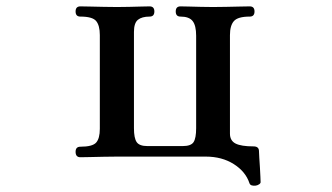

<svg xmlns="http://www.w3.org/2000/svg" viewBox="-20 -493 1040 602"><path d="M782 89Q765 91 762 81Q750 45 713 21.5Q676 -2 625 -2H347Q330 -2 305.5 -1.5Q281 -1 260.5 -0.5Q240 0 232 0Q217 0 217 -17Q217 -33 232 -33Q270 -33 281.5 -46Q293 -59 293 -89V-383Q293 -413 281.5 -427Q270 -441 232 -441Q217 -441 217 -457Q217 -473 232 -473Q240 -473 260.5 -472.5Q281 -472 305.5 -471.5Q330 -471 347 -471Q365 -471 385.5 -471.5Q406 -472 424 -472.5Q442 -473 449 -473Q464 -473 464 -457Q464 -441 449 -441Q425 -441 412.5 -431Q400 -421 400 -393V-91Q400 -60 408.5 -47.5Q417 -35 442 -35H553Q579 -35 587 -47.5Q595 -60 595 -91V-381Q595 -413 584 -427Q573 -441 546 -441Q531 -441 531 -457Q531 -473 546 -473Q554 -473 571.5 -472.5Q589 -472 610 -471.5Q631 -471 648 -471Q665 -471 689 -471.5Q713 -472 734.5 -472.5Q756 -473 763 -473Q778 -473 778 -457Q778 -441 763 -441Q726 -441 713.5 -427Q701 -413 701 -383V-74Q701 -52 718.5 -43Q736 -34 775 -34Q792 -34 792 -19Q792 -13 793 1.5Q794 16 795 32.5Q796 49 796.5 61.5Q797 74 797 76Q798 81 793 84.5Q788 88 782 89Z"/></svg>

Font: Zen Old Mincho Black
Style: Regular
Weight: 900
Designer: Yoshimichi Ohira
Foundry: Positype
Version: Version 1.001